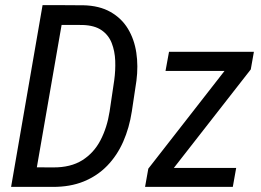

<svg xmlns="http://www.w3.org/2000/svg" viewBox="-20 -731 1019 751"><path d="M185.5 0H62L76.7 -76.7L188 -76.2Q256.3 -75.7 301.8 -104.2Q347.2 -132.8 373 -182.4Q398.9 -231.9 408.7 -294.9L426.8 -417Q432.1 -455.6 430.7 -493.4Q429.2 -531.2 417 -562.5Q404.8 -593.8 377.4 -612.8Q350.1 -631.8 303.2 -633.3L169.4 -633.8L183.1 -710.9L305.7 -710.4Q368.7 -709 412.1 -684.3Q455.6 -659.7 480.5 -618.4Q505.4 -577.1 513.2 -524.9Q521 -472.7 513.7 -415.5L495.6 -294.9Q485.8 -231 461.9 -176.8Q438 -122.6 399.4 -82.8Q360.8 -43 307.4 -21.2Q253.9 0.5 185.5 0ZM234.4 -710.9 110.8 0H23.4L146.5 -710.9ZM903.8 -74.2 890.6 0H579.6L592.8 -74.2ZM960.9 -459.5 602.1 0H547.4L560.1 -71.3L916.5 -528.3H973.1ZM936.5 -528.3 923.3 -453.6H627.4L641.1 -528.3Z"/></svg>

Font: Roboto Condensed
Style: Italic
Weight: 400
Italic angle: -12°
Designer: Christian Robertson
Foundry: Google
Version: Version 3.0